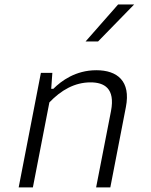

<svg xmlns="http://www.w3.org/2000/svg" viewBox="-20 -818 660 838"><path d="M461.5 0 529.5 -351C551.5 -464 492 -511.5 400.5 -511.5C310 -511.5 247.5 -465 213 -430.5H203.5L208.5 -500H158.5L61.5 0H123.5L195.5 -371C246.5 -424.5 306 -458.5 375 -458.5C434.5 -458.5 483.5 -433 464.5 -333.5L399.5 0ZM353.5 -637 495.5 -798.5H565.5L408 -637Z"/></svg>

Font: Monaspace Neon ExtraLight
Style: Italic
Weight: 200
Italic angle: -11°
Designer: Riley Cran & the Lettermatic Team
Foundry: Lettermatic
Version: Version 1.200 (Monaspace Neon)